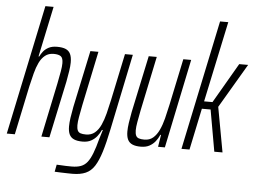

<svg xmlns="http://www.w3.org/2000/svg" viewBox="-62 -821 1457 1095"><g transform="rotate(5 666.5 -273.5)"><path d="M-2 0 154 -743H201L140 -454H144Q151 -469 162.5 -483.5Q174 -498 193 -508Q212 -518 241 -518Q272 -518 290.5 -510Q309 -502 317.5 -484Q326 -466 326 -436Q326 -416 321.5 -386Q317 -356 311 -325L242 0H196L261 -311Q269 -352 274 -380Q279 -408 279 -427Q279 -457 266 -466.5Q253 -476 225 -476Q196 -476 176 -460Q156 -444 143 -417Q130 -390 121 -355Q112 -320 103 -281L44 0Z M390 196Q376 196 359 195.5Q342 195 324.5 194.5Q307 194 289 193L297 152Q307 152 320 153Q333 154 349.5 154.5Q366 155 383 155Q414 155 435.5 147Q457 139 472 120Q487 101 500 67.5Q513 34 526 -16Q530 -29 534 -42Q538 -55 542 -68H537Q528 -48 514.5 -31Q501 -14 481 -3Q461 8 432 8Q402 8 383.5 0Q365 -8 356.5 -25.5Q348 -43 348 -72Q348 -93 352 -121Q356 -149 363 -185L432 -510H478L413 -199Q405 -158 400 -130Q395 -102 395 -83Q395 -64 400 -53Q405 -42 417 -38Q429 -34 448 -34Q478 -34 498.5 -51Q519 -68 532.5 -97.5Q546 -127 555.5 -164.5Q565 -202 574 -244L630 -510H675L585 -76Q569 2 553 54Q537 106 517 137.5Q497 169 466.5 182.5Q436 196 390 196Z M765 8Q736 8 717.5 0Q699 -8 690.5 -25.5Q682 -43 682 -72Q682 -93 686 -121Q690 -149 697 -185L766 -510H812L747 -199Q739 -158 734 -130Q729 -102 729 -83Q729 -64 734 -53Q739 -42 751 -38Q763 -34 782 -34Q812 -34 832 -51Q852 -68 866 -97.5Q880 -127 889.5 -164.5Q899 -202 908 -244L964 -510H1009L903 0H864L875 -69H871Q862 -48 848.5 -31Q835 -14 815 -3Q795 8 765 8Z M998 0 1154 -743H1201L1103 -281H1151L1284 -510H1335L1186 -257L1233 0H1186L1144 -238H1094L1044 0Z"/></g></svg>

Font: Saira UltraCondensed Light
Style: Italic
Weight: 300
Width: 1
Italic angle: -12°
Designer: Hector Gatti with collaboration of the Omnibus-Type team
Foundry: Omnibus-Type
Version: Version 1.101